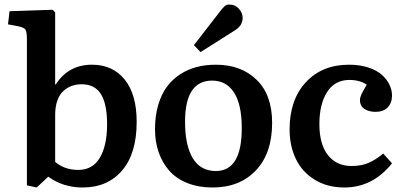

<svg xmlns="http://www.w3.org/2000/svg" viewBox="-20 -809 1768 843"><path d="M141.1 14.2 98.1 4.9V-638.2Q98.1 -668.5 92 -678.5Q85.9 -688.5 59.1 -693.8L15.1 -702.1L22 -759.8L210.9 -766.1L222.2 -754.9V-439.9L224.1 -437Q279.8 -524.9 383.8 -524.9Q474.6 -524.9 527.3 -460Q580.1 -395 580.1 -273.9Q580.1 -135.7 516.4 -60.8Q452.6 14.2 342.8 14.2Q257.3 14.2 191.9 -33.2ZM323.2 -63Q387.2 -63 418.7 -116.9Q450.2 -170.9 450.2 -263.2Q450.2 -352.1 423.3 -395.5Q396.5 -439 337.9 -439Q315.9 -439 296.6 -432.4Q277.3 -425.8 260 -411.1Q242.7 -396.5 232.4 -369.1Q222.2 -341.8 222.2 -304.2V-98.1Q263.7 -63 323.2 -63Z M860.4 -580.1 831.5 -610.8 946.8 -759.8Q959.5 -776.4 967.3 -782.7Q975.1 -789.1 985.4 -789.1Q1012.7 -789.1 1029.1 -770.5Q1045.4 -752 1045.4 -731Q1045.4 -695.8 1009.8 -674.8ZM913.6 14.2Q851.6 14.2 803 -5.1Q754.4 -24.4 723.6 -59.1Q692.9 -93.8 676.8 -139.9Q660.6 -186 660.6 -241.2Q660.6 -300.8 674.8 -348.6Q689 -396.5 713.4 -429Q737.8 -461.4 772 -483.4Q806.2 -505.4 845 -515.1Q883.8 -524.9 927.7 -524.9Q1038.6 -524.9 1106.7 -458.7Q1174.8 -392.6 1174.8 -270Q1174.8 -135.7 1103.5 -60.8Q1032.2 14.2 913.6 14.2ZM927.7 -58.1Q1041.5 -58.1 1041.5 -246.1Q1041.5 -349.6 1007.8 -402.3Q974.1 -455.1 911.6 -455.1Q792.5 -455.1 792.5 -274.9Q792.5 -170.4 826.4 -114.3Q860.4 -58.1 927.7 -58.1Z M1492.2 14.2Q1417 14.2 1361.6 -20Q1306.2 -54.2 1278.8 -111.6Q1251.5 -168.9 1251.5 -241.2Q1251.5 -370.6 1322.8 -447.8Q1394 -524.9 1512.2 -524.9Q1559.1 -524.9 1596.2 -512.9Q1633.3 -501 1655.8 -481.2Q1678.2 -461.4 1689.7 -437.7Q1701.2 -414.1 1701.2 -389.2Q1701.2 -357.4 1682.4 -337.6Q1663.6 -317.9 1628.4 -317.9Q1601.1 -317.9 1580.8 -330.3Q1560.5 -342.8 1560.5 -370.1Q1560.5 -380.9 1566.9 -394.8Q1573.2 -408.7 1590.3 -437Q1560.5 -458 1514.2 -458Q1450.2 -458 1416.3 -405Q1382.3 -352.1 1382.3 -264.2Q1382.3 -174.8 1420.2 -127.4Q1458 -80.1 1523.4 -80.1Q1566.9 -80.1 1598.6 -94Q1630.4 -107.9 1662.6 -134.8L1701.2 -91.8Q1616.2 14.2 1492.2 14.2Z"/></svg>

Font: Literata Book SemiBold
Style: Regular
Weight: 600
Designer: Latin by Veronika Burian and Jose Scaglione. Greek by Irene Vlachou. Cyrillic by Vera Evstafieva
Foundry: TypeTogether
Version: Version 2.003;PS 002.003;hotconv 1.0.88;makeotf.lib2.5.64775